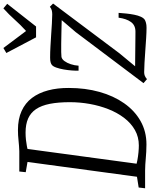

<svg xmlns="http://www.w3.org/2000/svg" viewBox="103 -980 888 1134"><g transform="rotate(-90 547.0 -413.0)"><path d="M101 -743H221Q252 -744 283.8 -747.5Q315.5 -751 346 -751Q411 -751 458.2 -729.5Q505.5 -708 535.5 -668.2Q565.5 -628.5 580.2 -573Q595 -517.5 594.5 -450Q594.5 -353 571.2 -269.8Q548 -186.5 504.2 -124Q460.5 -61.5 399 -26.8Q337.5 8 261 8Q238 8 217.5 6.8Q197 5.5 178.5 4Q160 2.5 142.2 1.2Q124.5 0 106.5 0H2L6.5 -38L70 -48L157.5 -694.5L97 -705ZM142.5 -16 130 -55.5Q144.5 -50 167 -45.8Q189.5 -41.5 213.5 -39.2Q237.5 -37 255 -37Q305 -37 345.8 -60Q386.5 -83 417.2 -123.2Q448 -163.5 468.8 -215.8Q489.5 -268 500 -326.5Q510.5 -385 510.5 -444Q510.5 -512.5 500.8 -562.2Q491 -612 469.8 -643.8Q448.5 -675.5 414.2 -690.8Q380 -706 330.5 -706Q309.5 -706 288.8 -703.8Q268 -701.5 250.8 -698.2Q233.5 -695 222.5 -692L239.5 -733ZM995 -492.5Q984 -493 961 -493.5Q938 -494 910 -494.5Q882 -495 854.5 -495.5Q827 -496 806.5 -495.5Q786 -495 778 -494Q764.5 -491.5 753.2 -476.2Q742 -461 734.8 -439Q727.5 -417 726 -393H696.5Q696 -409 697.8 -432.8Q699.5 -456.5 703.8 -480.8Q708 -505 714.8 -524.2Q721.5 -543.5 731 -551Q737 -555.5 746.5 -558.2Q756 -561 774 -561Q804.5 -561 839.5 -559Q874.5 -557 909.2 -554.8Q944 -552.5 975 -550.5Q1006 -548.5 1029 -548.5Q1041 -548.5 1052 -551Q1063 -553.5 1074 -562.5L1093 -543.5L799.5 -152L722.5 -59Q742 -59 773.2 -58.5Q804.5 -58 837.5 -57.8Q870.5 -57.5 895.8 -57.2Q921 -57 927.5 -57Q965 -57 984.2 -83.8Q1003.5 -110.5 1009.5 -156.5H1038Q1036.5 -134.5 1034 -110.5Q1031.5 -86.5 1027 -64Q1022.5 -41.5 1015 -25Q1007.5 -8.5 996.5 -1.5Q990.5 2 979 5.2Q967.5 8.5 950 8.5Q924 8.5 888.5 6.2Q853 4 815.2 1.2Q777.5 -1.5 743.5 -3.5Q709.5 -5.5 687.5 -5.5Q676 -5.5 666.5 -1.8Q657 2 646.5 11L623 -9.5L924.5 -410ZM893.5 -644 801 -819.5 830.5 -837Q855.5 -803.5 880.5 -770.2Q905.5 -737 931 -703Q968 -736.5 997.5 -769.8Q1027 -803 1064.5 -837L1091.5 -814.5L957.5 -644Z"/></g></svg>

Font: Merriweather 24pt SemiCondensed Light
Style: Italic
Weight: 300
Width: 4
Italic angle: -7.8°
Designer: Eben Sorkin
Foundry: Eben Sorkin
Version: Version 2.101